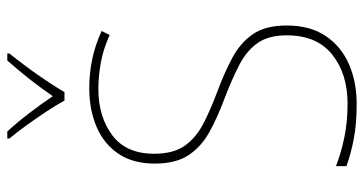

<svg xmlns="http://www.w3.org/2000/svg" viewBox="-256 -784 999 527"><g transform="rotate(-90 243.5 -520.5)"><path d="M437 -233Q437 -169 408.5 -126.5Q380 -84 331.5 -62.5Q283 -41 221 -41Q167 -41 125.5 -49Q84 -57 51 -69V-98Q86 -84 129 -75Q172 -66 223 -66Q304 -66 357 -108Q410 -150 410 -233Q410 -282 389.5 -312Q369 -342 330 -362.5Q291 -383 236 -404Q185 -423 145 -445Q105 -467 81.5 -502Q58 -537 58 -595Q58 -655 85 -695Q112 -735 159 -755Q206 -775 265 -775Q349 -775 422 -741L411 -719Q371 -737 333.5 -743.5Q296 -750 263 -750Q187 -750 136 -712Q85 -674 85 -597Q85 -544 107 -513Q129 -482 166.5 -462.5Q204 -443 249 -426Q306 -405 348 -382.5Q390 -360 413.5 -325.5Q437 -291 437 -233ZM231 -843Q219 -865 200.5 -893Q182 -921 162.5 -948Q143 -975 127 -994V-1000H146Q171 -973 197 -939Q223 -905 243 -875Q286 -938 341 -1000H360V-994Q343 -973 323 -946Q303 -919 285 -892Q267 -865 254 -843Z"/></g></svg>

Font: Noto Sans Tamil UI SemiCondensed Thin
Style: Regular
Weight: 100
Width: 4
Designer: Jelle Bosma - Monotype Design Team
Foundry: Monotype Imaging Inc.
Version: Version 2.004; ttfautohint (v1.8.4.7-5d5b)